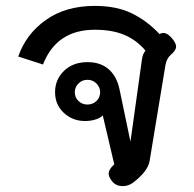

<svg xmlns="http://www.w3.org/2000/svg" viewBox="-20 -623 660 652"><path d="M397 9Q374 9 361 -7Q349 -22 349 -33Q349 -48 368 -65L329 -231Q320 -222 303.5 -217Q287 -212 269 -212Q227 -212 197 -239.5Q167 -267 167 -310Q167 -353 197.5 -382.5Q228 -412 277 -412Q322 -412 349.5 -387.5Q377 -363 386 -319L423 -142L462 -421Q465 -441 474 -451Q445 -486 403.5 -504Q362 -522 302 -522Q172 -522 126 -404L42 -431Q68 -507 135.5 -555Q203 -603 302 -603Q376 -603 428 -577.5Q480 -552 522 -507Q527 -511 535 -511Q549 -511 564 -493Q578 -476 578 -465Q578 -452 561 -438Q546 -425 542 -403L488 -76Q482 -41 431 -2Q415 9 397 9ZM320 -310Q320 -327 307.5 -339.5Q295 -352 277 -352Q259 -352 246.5 -339.5Q234 -327 234 -310Q234 -292 246.5 -280Q259 -268 277 -268Q295 -268 307.5 -280Q320 -292 320 -310Z"/></svg>

Font: Niramit Medium
Style: Regular
Weight: 500
Designer: Katatrad Aksorn Co.,Ltd.
Foundry: Cadson Demak Co.,Ltd.
Version: Version 1.000; ttfautohint (v1.6)